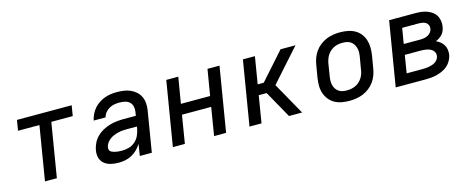

<svg xmlns="http://www.w3.org/2000/svg" viewBox="-33 -1009 3665 1498"><g transform="rotate(-15 1800.0 -260.0)"><path d="M196 0 268 -436H95L109 -520H551L537 -436H364L292 0Z M793 8Q772 8 751.5 5.5Q731 3 712 -3.5Q693 -10 677.5 -22Q662 -34 652.5 -51Q643 -68 641 -88.5Q639 -109 642 -130Q647 -158 660 -186Q673 -214 695 -236Q717 -258 744.5 -273Q772 -288 801 -296.5Q830 -305 859 -308Q888 -311 916 -311H1013L1018 -341Q1022 -363 1017 -384.5Q1012 -406 997 -420Q982 -434 960 -439Q938 -444 916 -444Q895 -444 874.5 -440.5Q854 -437 835 -426.5Q816 -416 801.5 -398.5Q787 -381 782 -360H686Q691 -385 702.5 -409Q714 -433 731 -453Q748 -473 770.5 -488Q793 -503 817.5 -512Q842 -521 866.5 -524.5Q891 -528 916 -528Q945 -528 973.5 -524Q1002 -520 1026.5 -509Q1051 -498 1071 -480Q1091 -462 1102.5 -437.5Q1114 -413 1116 -384.5Q1118 -356 1113 -327L1059 0H962L977 -94Q962 -70 942 -50Q922 -30 897 -16.5Q872 -3 845.5 2.5Q819 8 793 8ZM842 -76Q869 -76 896.5 -84Q924 -92 946 -111.5Q968 -131 980 -157.5Q992 -184 997 -211L999 -228H916Q899 -228 881.5 -226.5Q864 -225 846 -220.5Q828 -216 811 -209Q794 -202 778.5 -190.5Q763 -179 752.5 -163Q742 -147 739 -130Q738 -121 739.5 -112.5Q741 -104 746.5 -98.5Q752 -93 759.5 -89.5Q767 -86 775 -84Q783 -82 791.5 -80Q800 -78 808 -77.5Q816 -77 824.5 -76.5Q833 -76 842 -76Z M1229 0 1315 -520H1412L1377 -310H1613L1648 -520H1745L1659 0H1562L1599 -226H1363L1326 0Z M1848 0 1934 -520H2031L1995 -302H2044L2238 -520H2359L2240 -387L2127 -260L2273 0H2167L2045 -218H1981L1945 0Z M2655 8Q2623 8 2592.5 2.5Q2562 -3 2536 -17.5Q2510 -32 2491.5 -55.5Q2473 -79 2463.5 -107.5Q2454 -136 2454 -167.5Q2454 -199 2459 -231L2476 -331Q2480 -358 2490 -385Q2500 -412 2517 -436Q2534 -460 2558 -478.5Q2582 -497 2608.5 -508Q2635 -519 2663 -523.5Q2691 -528 2718 -528Q2750 -528 2780.5 -522.5Q2811 -517 2837.5 -502.5Q2864 -488 2882.5 -464.5Q2901 -441 2910 -412.5Q2919 -384 2919.5 -352.5Q2920 -321 2915 -289L2898 -189Q2894 -162 2884 -135Q2874 -108 2857 -84Q2840 -60 2816 -41.5Q2792 -23 2765.5 -12Q2739 -1 2710.5 3.5Q2682 8 2655 8ZM2656 -76Q2673 -76 2690 -79Q2707 -82 2724 -89.5Q2741 -97 2755 -109.5Q2769 -122 2779 -137Q2789 -152 2795 -169Q2801 -186 2803 -203L2820 -303Q2823 -321 2823.5 -338.5Q2824 -356 2819.5 -373Q2815 -390 2806 -404Q2797 -418 2783.5 -427.5Q2770 -437 2752.5 -440.5Q2735 -444 2717 -444Q2700 -444 2683 -441Q2666 -438 2649.5 -430.5Q2633 -423 2619 -410.5Q2605 -398 2595 -383Q2585 -368 2579 -351Q2573 -334 2570 -317L2554 -217Q2551 -199 2550.5 -181.5Q2550 -164 2554 -147Q2558 -130 2567.5 -116Q2577 -102 2590 -92.5Q2603 -83 2620.5 -79.5Q2638 -76 2656 -76Z M3029 0 3115 -520H3330Q3354 -520 3377.5 -517Q3401 -514 3422 -506Q3443 -498 3461.5 -484.5Q3480 -471 3491 -452Q3502 -433 3505.5 -409.5Q3509 -386 3505 -362Q3502 -346 3496 -331Q3490 -316 3479 -303.5Q3468 -291 3454 -282Q3440 -273 3425 -267Q3444 -259 3459 -246.5Q3474 -234 3484.5 -217.5Q3495 -201 3498 -180Q3501 -159 3498 -138Q3494 -115 3481.5 -92.5Q3469 -70 3450.5 -53.5Q3432 -37 3408.5 -26.5Q3385 -16 3362 -10Q3339 -4 3315.5 -2Q3292 0 3269 0ZM3177 -311H3309Q3325 -311 3340.5 -313.5Q3356 -316 3370.5 -323Q3385 -330 3396 -343.5Q3407 -357 3409 -373Q3412 -388 3406 -402Q3400 -416 3387.5 -423.5Q3375 -431 3360 -433.5Q3345 -436 3330 -436H3198ZM3140 -84H3269Q3282 -84 3295 -85Q3308 -86 3321.5 -88.5Q3335 -91 3348 -95.5Q3361 -100 3373 -108Q3385 -116 3393 -128Q3401 -140 3403 -153Q3405 -166 3401 -178.5Q3397 -191 3388 -199.5Q3379 -208 3367.5 -213.5Q3356 -219 3343.5 -222Q3331 -225 3317.5 -226Q3304 -227 3291 -227H3163Z"/></g></svg>

Font: Iosevka Custom Medium Oblique
Style: Regular
Weight: 500
Italic angle: -9°
Designer: Belleve Invis
Foundry: Belleve Invis
Version: Version 27.0.1